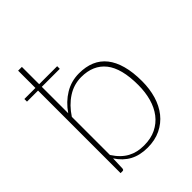

<svg xmlns="http://www.w3.org/2000/svg" viewBox="-206 -838 958 958"><g transform="rotate(-45 273.0 -358.5)"><path d="M114.5 -101.5Q130 -77.5 147 -61Q164 -44.5 183 -34.2Q202 -24 223.2 -19.2Q244.5 -14.5 269 -14.5Q317.5 -14.5 353.5 -32.2Q389.5 -50 413.5 -81.2Q437.5 -112.5 449.5 -155.2Q461.5 -198 461.5 -248.5Q461.5 -366 417 -422Q372.5 -478 288 -478Q236 -478 191.8 -449.5Q147.5 -421 114.5 -370.5ZM114.5 -396Q147.5 -444 193 -471.5Q238.5 -499 293.5 -499Q340.5 -499 376.8 -483.8Q413 -468.5 437.8 -437.5Q462.5 -406.5 475.5 -359.2Q488.5 -312 488.5 -248.5Q488.5 -194.5 474.8 -148Q461 -101.5 433.8 -67.2Q406.5 -33 366.2 -13.5Q326 6 273 6Q219.5 6 180.2 -15Q141 -36 113.5 -78.5L111 -9Q110.5 -5.5 108.8 -2.8Q107 0 102 0H88V-582.5H10V-601H88V-723H114.5V-601H241.5V-582.5H114.5Z"/></g></svg>

Font: Lato ExtraLight
Style: Regular
Weight: 275
Designer: Lukasz Dziedzic with Adam Twardoch and Botio Nikoltchev
Foundry: tyPoland Lukasz Dziedzic
Version: Version 2.015; 2015-08-06; http://www.latofonts.com/